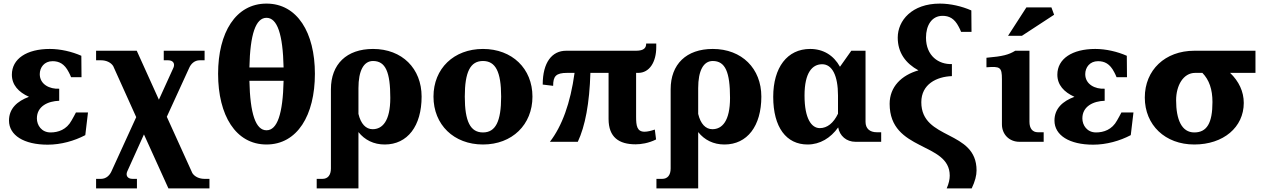

<svg xmlns="http://www.w3.org/2000/svg" viewBox="-20 -788 7021 1067"><path d="M30 -118C30 -36 113 16 245 16C319 16 393 -5 454 -37L469 -163H402C394 -148 387 -134 378 -119C350 -67 303 -52 261 -52C211 -52 185 -92 185 -130C185 -198 247 -226 309 -228V-295C256 -292 201 -319 201 -376C201 -413 226 -448 272 -448C308 -448 338 -434 362 -387C367 -379 371 -368 375 -359H433L432 -478C380 -501 316 -516 257 -516C128 -516 46 -461 46 -373C46 -316 83 -276 141 -250C76 -226 30 -185 30 -118Z M514 -453H541C571 -453 596 -441 609 -421L737 -137L599 165C590 185 571 206 541 206H514V259H741V206H717C687 206 678 186 687 165L780 -41L916 259H1144V206H1117C1087 206 1062 194 1049 174L907 -139L1032 -412C1041 -432 1060 -453 1090 -453H1117V-506H890V-453H914C944 -453 953 -433 944 -412L863 -234L740 -506H514Z M1461 -64C1401 -64 1370 -155 1366 -339H1556C1552 -155 1521 -64 1461 -64ZM1192 -378C1192 -147 1290 15 1461 15C1632 15 1730 -147 1730 -378C1730 -607 1632 -768 1461 -768C1290 -768 1192 -607 1192 -378ZM1366 -413C1370 -598 1401 -689 1461 -689C1521 -689 1552 -598 1556 -413Z M1819 -292V148C1819 185 1802 206 1772 206H1740V259H1972V-54C2007 -10 2057 15 2118 15C2245 15 2323 -88 2323 -251C2323 -407 2215 -516 2053 -516C1906 -516 1819 -431 1819 -292ZM1972 -155V-298C1972 -395 2001 -449 2053 -449C2123 -449 2149 -387 2149 -244C2149 -115 2105 -70 2051 -70C2013 -70 1985 -100 1972 -155Z M2664 -52C2594 -52 2563 -113 2563 -251C2563 -389 2594 -449 2664 -449C2734 -449 2765 -389 2765 -251C2765 -113 2734 -52 2664 -52ZM2389 -251C2389 -95 2502 15 2664 15C2826 15 2939 -95 2939 -251C2939 -407 2826 -516 2664 -516C2502 -516 2389 -407 2389 -251Z M3515 -139V-383H3527C3589 -383 3627 -443 3627 -526V-546H3571C3571 -523 3560 -506 3514 -506H3126C3048 -506 2996 -442 2996 -318L3054 -311C3054 -364 3069 -383 3132 -383H3173C3150 -214 3103 -87 3036 0H3191C3232 -87 3256 -214 3261 -383H3362V-127C3362 -25 3420 14 3512 14C3542 14 3584 8 3626 -13L3619 -68C3599 -61 3578 -56 3562 -56C3520 -56 3515 -89 3515 -139Z M3707 -292V148C3707 185 3690 206 3660 206H3628V259H3860V-54C3895 -10 3945 15 4006 15C4133 15 4211 -88 4211 -251C4211 -407 4103 -516 3941 -516C3794 -516 3707 -431 3707 -292ZM3860 -155V-298C3860 -395 3889 -449 3941 -449C4011 -449 4037 -387 4037 -244C4037 -115 3993 -70 3939 -70C3901 -70 3873 -100 3860 -155Z M4637 -257V-156C4612 -104 4577 -76 4536 -76C4490 -76 4451 -128 4451 -257C4451 -386 4495 -431 4549 -431C4604 -431 4637 -369 4637 -257ZM4277 -250C4277 -80 4350 15 4468 15C4537 15 4596 -21 4638 -80C4646 -33 4684 0 4734 0H4877V-53H4853C4813 -53 4790 -74 4790 -111V-506H4711L4648 -417C4613 -480 4556 -516 4482 -516C4355 -516 4277 -413 4277 -250Z M5100 -220C5100 -320 5185 -362 5270 -365V-432C5197 -429 5126 -477 5126 -579C5126 -647 5158 -700 5218 -700C5254 -700 5284 -686 5308 -639C5313 -631 5317 -620 5321 -611H5379L5378 -730C5326 -753 5262 -768 5203 -768C5048 -768 4969 -674 4969 -579C4969 -495 5013 -436 5084 -397C4990 -370 4924 -306 4924 -211C4924 56 5258 -1 5258 188C5258 208 5253 232 5241 259H5380C5399 219 5407 187 5407 159C5407 -68 5100 -7 5100 -220Z M5701 -111V-506H5622C5586 -484 5554 -475 5462 -467V-414C5538 -420 5548 -415 5548 -348V-97C5548 -41 5589 0 5645 0H5780V-53H5748C5718 -53 5701 -74 5701 -111ZM5582 -589H5659L5838 -706L5823 -747H5684Z M5840 -118C5840 -36 5923 16 6055 16C6129 16 6203 -5 6264 -37L6279 -163H6212C6204 -148 6197 -134 6188 -119C6160 -67 6113 -52 6071 -52C6021 -52 5995 -92 5995 -130C5995 -198 6057 -226 6119 -228V-295C6066 -292 6011 -319 6011 -376C6011 -413 6036 -448 6082 -448C6118 -448 6148 -434 6172 -387C6177 -379 6181 -368 6185 -359H6243L6242 -478C6190 -501 6126 -516 6067 -516C5938 -516 5856 -461 5856 -373C5856 -316 5893 -276 5951 -250C5886 -226 5840 -185 5840 -118Z M6617 -52C6547 -52 6516 -123 6516 -231C6516 -313 6556 -383 6622 -383H6662C6700 -344 6718 -291 6718 -221C6718 -104 6687 -52 6617 -52ZM6342 -246C6342 -93 6455 15 6617 15C6779 15 6892 -81 6892 -216C6892 -279 6865 -336 6816 -383H6957V-506H6617C6455 -506 6342 -399 6342 -246Z"/></svg>

Font: LT Superior Serif ExtraBold
Style: Regular
Weight: 800
Designer: Daniel Lyons
Foundry: LyonsType
Version: Version 2.120;FEAKit 1.0